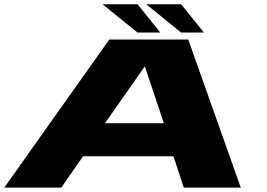

<svg xmlns="http://www.w3.org/2000/svg" viewBox="-20 -856 1218 876"><path d="M-0.5 0 478.5 -675.5H839L1078.5 0H818.5L771.5 -143H359L259.5 0ZM459 -294H727.5L641 -553H640.5ZM806.5 -707.5 647 -836.5H806.5L910.5 -707.5ZM607.5 -707.5 448 -836.5H607.5L711.5 -707.5Z"/></svg>

Font: Anybody UltraExpanded ExtraBold
Style: Italic
Weight: 800
Width: 9
Italic angle: -10°
Designer: Tyler Finck
Foundry: Etcetera Type Company
Version: Version 1.010; ttfautohint (v1.8.3) -l 8 -r 50 -G 200 -x 14 